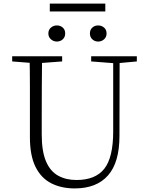

<svg xmlns="http://www.w3.org/2000/svg" viewBox="-20 -1037 828 1072"><path d="M297 -805Q279 -805 264.5 -817.5Q250 -830 250 -850Q250 -871 264.5 -883Q279 -895 297 -895Q317 -895 330.5 -883Q344 -871 344 -850Q344 -830 330.5 -817.5Q317 -805 297 -805ZM528 -805Q509 -805 495.5 -817.5Q482 -830 482 -850Q482 -871 495.5 -883Q509 -895 528 -895Q547 -895 561 -883Q575 -871 575 -850Q575 -830 561 -817.5Q547 -805 528 -805ZM258 -973V-1017H568V-973ZM397 15Q322 15 265.5 -14Q209 -43 178 -106Q147 -169 147 -271V-387Q147 -472 147 -556Q147 -640 145 -723H215Q214 -641 213.5 -557Q213 -473 213 -387V-286Q213 -193 236.5 -137Q260 -81 304 -56.5Q348 -32 407 -32Q513 -32 562.5 -95Q612 -158 612 -303V-723H648L647 -278Q647 -130 583 -57.5Q519 15 397 15ZM48 -694V-723H327V-694L194 -684H175ZM489 -694V-723H744V-694L636 -684H618Z"/></svg>

Font: Noto Serif KR
Style: Regular
Weight: 200
Designer: Ryoko NISHIZUKA 西塚涼子 (kana & ideographs); Frank Grießhammer (Latin, Greek & Cyrillic); Wenlong ZHANG 张文龙 (bopomofo); San
Foundry: Adobe
Version: Version 2.001;hotconv 1.1.0;makeotfexe 2.6.0